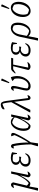

<svg xmlns="http://www.w3.org/2000/svg" viewBox="1924 -2713 985 4873"><g transform="rotate(-90 2416.5 -276.5)"><path d="M133 -95Q152 -74 174.5 -58.5Q197 -43 214 -35H196Q252 -67 311 -151Q370 -235 424 -359L436 -332Q414 -284 392 -240.5Q370 -197 347.5 -160Q325 -123 303 -92.5Q281 -62 260 -39.5Q239 -17 218 -3Q183 7 151 -6.5Q119 -20 106 -50ZM352 -53 400 -248 395 -250 446 -486H503L407 -24L393 -52Q422 -53 448 -58.5Q474 -64 501 -73Q494 -47 479 -30Q464 -13 447 -3.5Q430 6 413 6Q392 6 375.5 -8.5Q359 -23 352 -53ZM79 196H19L14 189L175 -460L200 -434Q165 -432 135 -427Q105 -422 80 -413Q88 -439 102 -456Q116 -473 132.5 -481.5Q149 -490 165 -490Q185 -490 201 -476Q217 -462 224 -432L135 -54H125L82 188Z M785 7Q711 7 667.5 -26Q624 -59 624 -114Q624 -150 639.5 -181Q655 -212 683.5 -234Q712 -256 748 -264Q711 -272 690 -300Q669 -328 669 -366Q669 -424 719 -459Q769 -494 852 -494Q887 -494 920.5 -486.5Q954 -479 989 -462L971 -418Q910 -443 852.5 -447Q795 -451 736 -434L778 -454Q754 -434 741.5 -410Q729 -386 729 -361Q729 -327 755 -303Q781 -279 818 -279L879 -284L870 -231L804 -241Q765 -241 737 -221.5Q709 -202 695.5 -172Q682 -142 686.5 -109.5Q691 -77 716 -53Q751 -43 795 -43Q846 -43 883 -65Q920 -87 947 -131L962 -125Q954 -85 929 -55Q904 -25 867 -9Q830 7 785 7ZM946 -338 928 -462H989L967 -338Z M1215 196H1145L1142 183L1201 -30H1247ZM1240 -50Q1306 -157 1355 -251.5Q1404 -346 1436 -426L1434 -375L1394 -481Q1403 -485 1410.5 -485.5Q1418 -486 1426 -486Q1452 -486 1466 -475Q1480 -464 1480 -440Q1480 -429 1477 -415Q1474 -401 1467 -384Q1452 -348 1427 -298.5Q1402 -249 1370 -193.5Q1338 -138 1303 -82.5Q1268 -27 1233 24L1188 32Q1187 -112 1174 -235Q1161 -358 1137 -463L1159 -427Q1146 -426 1129 -424Q1112 -422 1085 -417Q1086 -440 1095 -456.5Q1104 -473 1117 -481.5Q1130 -490 1145 -490Q1159 -490 1172.5 -480.5Q1186 -471 1195 -451Q1238 -260 1236 -50Z M1674 3Q1608 14 1570 -33.5Q1532 -81 1532 -174Q1532 -237 1550 -294.5Q1568 -352 1599 -397Q1630 -442 1669.5 -468Q1709 -494 1752 -494Q1847 -494 1885 -405L1884 -389Q1823 -450 1718 -464H1750Q1704 -449 1668.5 -407Q1633 -365 1612.5 -306.5Q1592 -248 1590 -183Q1588 -118 1608 -56L1585 -79Q1609 -64 1632 -52.5Q1655 -41 1683 -36L1660 -31Q1770 -103 1870 -362L1887 -350Q1836 -215 1785 -130Q1734 -45 1674 3ZM1852 -24 1839 -52Q1868 -54 1894 -59Q1920 -64 1946 -73Q1938 -47 1924 -30Q1910 -13 1892.5 -3.5Q1875 6 1859 6Q1837 6 1820 -8.5Q1803 -23 1797 -53L1846 -241L1840 -243L1892 -486H1949Z M2316 -33 2246 -593Q2240 -638 2232.5 -665.5Q2225 -693 2207 -723L2233 -713Q2195 -703 2158.5 -687.5Q2122 -672 2087 -653H2079V-693Q2098 -720 2131 -734.5Q2164 -749 2198 -749Q2238 -749 2259.5 -717Q2281 -685 2291 -609L2367 -29L2351 -51Q2372 -54 2393.5 -59.5Q2415 -65 2439 -74Q2436 -49 2425 -31.5Q2414 -14 2398.5 -4Q2383 6 2366 6Q2351 6 2338 -4Q2325 -14 2316 -33ZM2001 0 2004 -20 2273 -506 2289 -448 2064 0Z M2670 8Q2613 8 2584 -19.5Q2555 -47 2555 -99Q2555 -129 2563.5 -167Q2572 -205 2582.5 -247.5Q2593 -290 2601.5 -332.5Q2610 -375 2610 -414Q2610 -421 2609 -430.5Q2608 -440 2606 -449L2637 -429Q2624 -430 2611.5 -429Q2599 -428 2583 -425Q2567 -422 2547 -417Q2552 -438 2564 -455Q2576 -472 2591 -481.5Q2606 -491 2620 -491Q2642 -491 2657 -475Q2672 -459 2672 -434Q2672 -404 2665.5 -368.5Q2659 -333 2650 -295Q2641 -257 2631.5 -219Q2622 -181 2616 -145Q2610 -109 2610 -79Q2610 -71 2610.5 -65Q2611 -59 2612 -56L2600 -81Q2619 -62 2639 -54.5Q2659 -47 2685 -47Q2718 -47 2749 -67Q2780 -87 2805 -123Q2830 -159 2845 -205.5Q2860 -252 2861 -306Q2862 -332 2860 -354.5Q2858 -377 2854 -400L2795 -452Q2817 -466 2839.5 -476Q2862 -486 2893 -494Q2907 -464 2915 -419Q2923 -374 2923 -330Q2923 -263 2901.5 -202.5Q2880 -142 2844 -94Q2808 -46 2763 -19Q2718 8 2670 8ZM2764 -532 2742 -540 2809 -737 2816 -743 2861 -722Q2841 -678 2817.5 -630Q2794 -582 2764 -532Z M3133 -31 3123 -51Q3164 -52 3203 -57.5Q3242 -63 3281 -75Q3270 -49 3250.5 -31.5Q3231 -14 3208 -4.5Q3185 5 3161 5Q3132 5 3109 -8.5Q3086 -22 3076 -51L3186 -486H3224ZM3000 -373 2986 -384Q3012 -417 3030 -437Q3048 -457 3061 -467.5Q3074 -478 3086 -482Q3098 -486 3110 -486H3386L3373 -435H3097Z M3579 7Q3505 7 3461.5 -26Q3418 -59 3418 -114Q3418 -150 3433.5 -181Q3449 -212 3477.5 -234Q3506 -256 3542 -264Q3505 -272 3484 -300Q3463 -328 3463 -366Q3463 -424 3513 -459Q3563 -494 3646 -494Q3681 -494 3714.5 -486.5Q3748 -479 3783 -462L3765 -418Q3704 -443 3646.5 -447Q3589 -451 3530 -434L3572 -454Q3548 -434 3535.5 -410Q3523 -386 3523 -361Q3523 -327 3549 -303Q3575 -279 3612 -279L3673 -284L3664 -231L3598 -241Q3559 -241 3531 -221.5Q3503 -202 3489.5 -172Q3476 -142 3480.5 -109.5Q3485 -77 3510 -53Q3545 -43 3589 -43Q3640 -43 3677 -65Q3714 -87 3741 -131L3756 -125Q3748 -85 3723 -55Q3698 -25 3661 -9Q3624 7 3579 7ZM3740 -338 3722 -462H3783L3761 -338Z M3822 196 3922 -276Q3937 -340 3968.5 -389Q4000 -438 4044 -466Q4088 -494 4136 -494Q4208 -494 4243 -449Q4278 -404 4278 -313Q4278 -247 4260 -189Q4242 -131 4211 -86.5Q4180 -42 4139 -17Q4098 8 4052 8Q4010 8 3977 -11.5Q3944 -31 3927 -66L3934 -97Q3993 -39 4091 -26L4060 -22Q4107 -38 4142.5 -80Q4178 -122 4198.5 -181Q4219 -240 4220.5 -304.5Q4222 -369 4202 -430L4226 -409Q4199 -424 4173 -435Q4147 -446 4116 -449L4148 -455Q4084 -452 4041 -404Q3998 -356 3979 -271L3885 196Z M4575 8Q4504 8 4462.5 -45Q4421 -98 4421 -190Q4421 -254 4439 -308.5Q4457 -363 4489 -405Q4521 -447 4563.5 -470.5Q4606 -494 4654 -494Q4725 -494 4766 -441.5Q4807 -389 4807 -296Q4807 -232 4789 -177.5Q4771 -123 4739.5 -81Q4708 -39 4666 -15.5Q4624 8 4575 8ZM4604 -32Q4645 -49 4677.5 -90.5Q4710 -132 4728.5 -186Q4747 -240 4748 -299.5Q4749 -359 4731 -413Q4705 -428 4679 -438.5Q4653 -449 4625 -452Q4582 -434 4550 -392.5Q4518 -351 4500 -296.5Q4482 -242 4480.5 -183.5Q4479 -125 4498 -73Q4521 -57 4547.5 -47Q4574 -37 4604 -32ZM4646 -532 4624 -540 4691 -737 4698 -743 4743 -722Q4723 -678 4699.5 -630Q4676 -582 4646 -532Z"/></g></svg>

Font: Piazzolla 8pt ExtraLight
Style: Italic
Weight: 250
Italic angle: -11.3°
Designer: Juan Pablo del Peral
Foundry: Huerta Tipografica
Version: Version 2.001